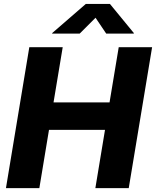

<svg xmlns="http://www.w3.org/2000/svg" viewBox="-20 -971 805 991"><path d="M10.7 0 131.3 -727.5H303.7L256.3 -442.4H545.4L592.8 -727.5H765.1L644.5 0H472.2L522 -300.8H232.9L183.1 0ZM391.1 -797.4H249L249.5 -800.3L422.9 -950.7H547.4L670.9 -800.3L670.4 -797.4H528.3L473.1 -879.4Z"/></svg>

Font: Inter 16pt ExtraBold
Style: Italic
Weight: 800
Italic angle: -9.3988°
Version: Version 4.001;git-66647c0bb